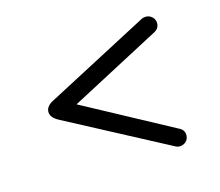

<svg xmlns="http://www.w3.org/2000/svg" viewBox="-64 -535 610 533"><g transform="rotate(-15 240.5 -269.0)"><path d="M405.1 -407 145.5 -270 403.1 -131Q417.9 -123.9 417.9 -108.6Q417.9 -97.2 410.2 -90.2Q402.5 -83.1 391.8 -83.1Q386 -83.1 381.6 -85.6L88.6 -240.6Q64.5 -252.8 64.5 -269.8Q64.5 -286.9 88.6 -298.4L383 -453.1Q388.1 -455.2 394.4 -455.2Q404.5 -455.2 412.2 -447.9Q419.9 -440.5 419.9 -429.8Q419.9 -414.5 405.1 -407Z"/></g></svg>

Font: Libertine-Super Thin
Style: Regular
Weight: 100
Designer: Bastien Sozeau
Foundry: NBR — Bastien Sozeau
Version: Version 2.003;gftools[0.9.33]